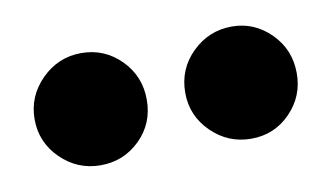

<svg xmlns="http://www.w3.org/2000/svg" viewBox="-35 -797 509 295"><g transform="rotate(-10 219.5 -649.5)"><path d="M15 -649Q15 -685 41 -711Q67 -737 103 -737Q139 -737 164.5 -711.5Q190 -686 190 -649Q190 -612 164.5 -587Q139 -562 103 -562Q67 -562 41 -587.5Q15 -613 15 -649ZM250 -649Q250 -686 276 -711.5Q302 -737 338 -737Q373 -737 398.5 -711.5Q424 -686 424 -649Q424 -613 399 -587.5Q374 -562 338 -562Q302 -562 276 -587.5Q250 -613 250 -649Z"/></g></svg>

Font: Prompt Black
Style: Regular
Weight: 900
Designer: Katatrad Team
Foundry: CadsonDemak
Version: Version 1.000